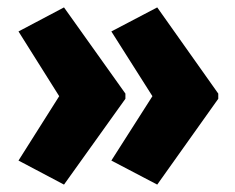

<svg xmlns="http://www.w3.org/2000/svg" viewBox="-20 -540 636 519"><path d="M570 -273 405 -41 281 -106 392 -280 281 -455 405 -520 570 -287ZM319 -273 153 -41 30 -106 140 -280 30 -455 153 -520 319 -287Z"/></svg>

Font: Noto Sans Kannada Condensed Black
Style: Regular
Weight: 900
Width: 3
Designer: Jelle Bosma - Monotype Design Team
Foundry: Monotype Imaging Inc.
Version: Version 2.005; ttfautohint (v1.8.4.7-5d5b)